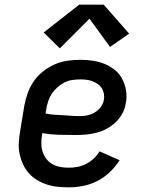

<svg xmlns="http://www.w3.org/2000/svg" viewBox="-20 -794 640 822"><path d="M274 8Q250 8 226 5.5Q202 3 179.5 -4.5Q157 -12 137.5 -24Q118 -36 103 -53Q88 -70 78.5 -91Q69 -112 64 -135Q59 -158 60.5 -182.5Q62 -207 66 -231L84 -341Q89 -368 98.5 -395Q108 -422 124.5 -446Q141 -470 164.5 -488.5Q188 -507 214.5 -518.5Q241 -530 269 -534Q297 -538 324 -538Q351 -538 377.5 -534Q404 -530 427.5 -520.5Q451 -511 471 -495Q491 -479 503 -456.5Q515 -434 519.5 -407.5Q524 -381 519 -355Q516 -332 505 -310.5Q494 -289 476.5 -272Q459 -255 438 -243.5Q417 -232 394 -226Q371 -220 348.5 -218Q326 -216 303 -216Q268 -216 232 -217Q196 -218 161 -224L160 -217Q157 -199 157 -180Q157 -161 162.5 -144.5Q168 -128 178.5 -114Q189 -100 204 -91.5Q219 -83 237 -79.5Q255 -76 274 -76Q293 -76 311.5 -79.5Q330 -83 348 -92Q366 -101 381 -115Q396 -129 406 -146L492 -108Q474 -80 450 -57Q426 -34 396.5 -19Q367 -4 336 2Q305 8 274 8ZM318 -297Q329 -297 340.5 -298Q352 -299 363 -302.5Q374 -306 384.5 -312Q395 -318 403.5 -326.5Q412 -335 417.5 -345.5Q423 -356 425 -368Q427 -381 424.5 -394Q422 -407 415 -417.5Q408 -428 397.5 -435Q387 -442 375 -446.5Q363 -451 350 -452.5Q337 -454 324 -454Q307 -454 289.5 -451.5Q272 -449 256 -441Q240 -433 226 -420.5Q212 -408 202 -393Q192 -378 186.5 -361Q181 -344 178 -327L175 -308Q193 -304 210.5 -303Q228 -302 246 -301Q264 -300 282 -298.5Q300 -297 318 -297ZM236 -587 167 -655 319 -774H424L533 -650L451 -593L363 -714Z"/></svg>

Font: Iosevka Curly Slab MdEx
Style: Italic
Weight: 500
Width: 7
Italic angle: -9°
Monospace: yes
Designer: Belleve Invis
Foundry: Belleve Invis
Version: Version 11.0.0; ttfautohint (v1.8.3)